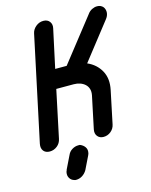

<svg xmlns="http://www.w3.org/2000/svg" viewBox="-136 -822 878 1117"><g transform="rotate(-15 302.5 -263.0)"><path d="M181 59Q189 40 207 29Q225 18 244 18H254Q274 26 284 41Q294 56 290 75L289 80Q287 84 285 90L247 168Q236 187 218.5 198Q201 209 181 209Q174 209 170 207Q152 202 143 186.5Q134 171 138 152Q139 146 141 144Q141 142 142 140Q143 138 143 137ZM146 -48Q141 -22 121 -6Q101 10 76 10Q51 10 38.5 -6Q26 -22 31 -48L165 -678Q170 -701 190 -717.5Q210 -734 235 -734Q260 -734 272.5 -717.5Q285 -701 280 -678L230 -446H299Q351 -512 401 -576Q451 -640 503 -706L502 -705Q513 -720 528.5 -727.5Q544 -735 558 -735Q575 -735 585 -728Q597 -721 602 -707Q607 -693 604 -678Q601 -663 590 -649L418 -429Q471 -406 497.5 -358Q524 -310 510 -244L469 -48Q464 -23 444.5 -7Q425 9 400 9Q377 9 364 -7Q351 -23 356 -48L397 -243Q401 -264 396 -280.5Q391 -297 378.5 -308.5Q366 -320 348.5 -326Q331 -332 311 -332H206Z"/></g></svg>

Font: VDS
Style: Bold Italic
Weight: 700
Designer: artmaker
Foundry: artmaker
Version: Version 1.000 2009 initial release